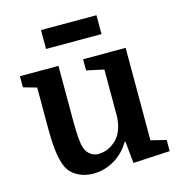

<svg xmlns="http://www.w3.org/2000/svg" viewBox="-109 -826 870 933"><g transform="rotate(-15 326.0 -360.0)"><path d="M460 -635V-730H181V-635ZM24 -540V-484L91 -465V-259C91 -146 103 -81 128 -44C152 -11 196 10 247 10C323 10 394 -32 433 -100H437L448 10L633 0V-56L556 -75V-540H342V-484L429 -465V-228C426 -176 411 -138 384 -113C359 -90 330 -76 294 -76C269 -76 241 -93 230 -125C222 -150 218 -187 218 -272V-540Z"/></g></svg>

Font: Domine
Style: Bold
Weight: 700
Designer: Pablo Impallari, Rodrigo Fuenzalida, Brenda Gallo
Foundry: Pablo Impallari, Rodrigo Fuenzalida, Brenda Gallo
Version: Version 2.000